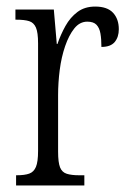

<svg xmlns="http://www.w3.org/2000/svg" viewBox="-20 -565 393 585"><path d="M29 0V-31H31Q55 -31 69 -36Q83 -41 89.5 -56.5Q96 -72 96 -105V-433Q96 -466 89.5 -481Q83 -496 69 -500.5Q55 -505 30 -505H27V-536H144L153 -431H155Q165 -460 179.5 -486Q194 -512 216 -528.5Q238 -545 270 -545Q307 -545 324.5 -526Q342 -507 342 -476Q342 -452 329.5 -437Q317 -422 289 -422Q289 -446 286 -463Q283 -480 274 -489.5Q265 -499 246 -499Q223 -499 206.5 -478.5Q190 -458 178.5 -424.5Q167 -391 162 -352Q157 -313 157 -275V-103Q157 -70 163 -55Q169 -40 183.5 -35.5Q198 -31 221 -31H237V0Z"/></svg>

Font: Noto Serif Khmer ExtraCondensed Light
Style: Regular
Weight: 300
Width: 2
Designer: Danh Hong and the Monotype Design Team
Foundry: Monotype Imaging Inc.
Version: Version 2.004